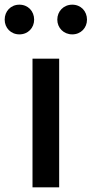

<svg xmlns="http://www.w3.org/2000/svg" viewBox="-52 -801 392 821"><path d="M87 0H201V-550H87ZM31 -654C68 -654 94 -682 94 -717C94 -753 68 -781 31 -781C-6 -781 -32 -753 -32 -717C-32 -682 -6 -654 31 -654ZM257 -654C294 -654 320 -682 320 -717C320 -753 294 -781 257 -781C220 -781 193 -753 193 -717C193 -682 220 -654 257 -654Z"/></svg>

Font: Source Han Sans KR Medium
Style: Regular
Weight: 500
Designer: Ryoko NISHIZUKA (kana & ideographs); Paul D. Hunt (Latin, Greek & Cyrillic); Wenlong ZHANG (bopomofo); Sandoll Communica
Foundry: Adobe Systems Incorporated
Version: Version 1.001;PS 1.001;hotconv 1.0.78;makeotf.lib2.5.61930